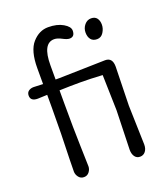

<svg xmlns="http://www.w3.org/2000/svg" viewBox="-141 -857 836 965"><g transform="rotate(-20 277.5 -375.0)"><path d="M441 -619Q419 -619 408 -633Q397 -647 397 -670Q397 -693 411.5 -710.5Q426 -728 447 -728Q468 -728 478 -714.5Q488 -701 488 -680Q488 -659 475.5 -639Q463 -619 441 -619ZM58 -502 108 -500V-585Q108 -678 144.5 -719Q181 -760 229 -760Q277 -760 308.5 -741.5Q340 -723 340 -702Q340 -669 312 -669Q299 -669 276.5 -681Q254 -693 237 -693Q175 -693 175 -576V-500H197L442 -506Q481 -506 481 -458L476 -250L482 -41Q482 -18 471 -4Q460 10 442 10Q424 10 414 -4Q404 -18 404 -41L410 -250Q410 -255 405 -440Q339 -444 286 -444Q233 -444 175 -442V-375Q175 -237 178 -143Q181 -49 181 -33.5Q181 -18 170.5 -4Q160 10 142 10Q124 10 113.5 -4Q103 -18 103 -33.5Q103 -49 104 -96Q109 -237 109 -375V-442L58 -440Q20 -440 20 -470Q20 -486 31 -494Q42 -502 58 -502Z"/></g></svg>

Font: Delius
Style: Regular
Weight: 400
Designer: Natalia Raices
Foundry: Natalia Raices
Version: Version 1.001